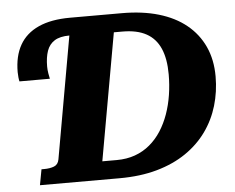

<svg xmlns="http://www.w3.org/2000/svg" viewBox="-51 -770 1015 830"><g transform="rotate(-5 456.5 -355.0)"><path d="M502.8 -630.6H465.2L367 -79.4H429.4Q473.2 -79.4 509.2 -92.3Q545.2 -105.2 573.8 -129.2Q602.4 -153.2 623.3 -185.7Q644.2 -218.2 658.1 -257.3Q672 -296.4 678.8 -340Q685.6 -383.6 685.6 -428.8Q685.6 -497 665.8 -541.8Q646 -586.6 605.6 -608.6Q565.2 -630.6 502.8 -630.6ZM274 -642.6 282.8 -633.6H272.8Q231.2 -633.6 207.8 -618.7Q184.4 -603.8 174.7 -575.9Q165 -548 165 -508.6Q165 -493.8 167.6 -478.3Q170.2 -462.8 172.2 -454.8H40.2Q38.6 -460.6 37.3 -472.4Q36 -484.2 36 -495.4Q36 -564.6 62.9 -612.3Q89.8 -660 144.7 -685Q199.6 -710 282.8 -710H507.2Q596 -710 666.1 -689.4Q736.2 -668.8 785.3 -629Q834.4 -589.2 860.6 -532.2Q886.8 -475.2 886.8 -402.4Q886.8 -336.4 868.9 -276Q851 -215.6 814.9 -165.3Q778.8 -115 724.5 -77.9Q670.2 -40.8 597.8 -20.4Q525.4 0 434.4 0H89.4L102 -68H113.4Q139 -68 156.8 -75Q174.6 -82 178.6 -104Z"/></g></svg>

Font: Roboto Serif 20pt
Style: Italic
Weight: 400
Italic angle: -10°
Designer: Greg Gazdowicz
Foundry: Commercial Type
Version: Version 1.008